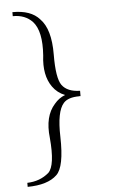

<svg xmlns="http://www.w3.org/2000/svg" viewBox="-60 -866 619 975"><g transform="rotate(-5 250.0 -378.5)"><path d="M256.8 -434.6Q284.2 -397.5 348.6 -396.5V-369.1Q342.8 -370.1 341.8 -369.1Q285.2 -369.1 261.7 -342.8Q224.6 -301.8 228.5 -171.9Q232.4 -18.6 190.4 20.5Q143.6 65.4 41 66.4V45.9Q106.4 43.9 151.4 4.9Q187.5 -30.3 174.8 -171.9Q162.1 -282.2 215.8 -341.8Q238.3 -369.1 270.5 -381.8Q231.4 -397.5 208 -430.7Q165 -491.2 177.7 -591.8Q186.5 -714.8 141.6 -764.6Q103.5 -804.7 41 -803.7V-824.2Q134.8 -825.2 178.7 -775.4Q232.4 -721.7 231.4 -591.8Q230.5 -470.7 256.8 -434.6Z"/></g></svg>

Font: BabelStone Sani Yi
Style: Regular
Weight: 400
Designer: Andrew West
Foundry: BabelStone
Version: Version 1.00 November 22, 2015, initial release